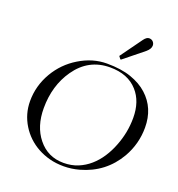

<svg xmlns="http://www.w3.org/2000/svg" viewBox="-164 -1087 1135 1222"><g transform="rotate(20 403.5 -476.0)"><path d="M508.3 -14.6Q455.6 0 403.3 0Q351.1 0 307.6 -11.5Q264.2 -22.9 226.6 -43.5Q189 -64 158.4 -93Q127.9 -122.1 106.4 -157.2Q61 -231 61 -317.9Q61 -421.4 114.3 -512.7Q166 -601.1 253.9 -654.3Q343.8 -709 440.2 -709Q536.6 -709 604.2 -685.5Q671.9 -662.1 716.8 -621.1Q806.6 -540 806.6 -408.2Q806.6 -297.9 752 -202.1Q669.4 -59.6 508.3 -14.6ZM394.5 -20Q447.8 -20 491.5 -37.8Q535.2 -55.7 570.6 -86.7Q606 -117.7 632.8 -158.9Q659.7 -200.2 677.7 -247.1Q714.8 -340.8 714.8 -440.4Q714.8 -551.8 654.3 -619.1Q588.9 -692.9 467.3 -692.9Q322.3 -692.9 236.3 -569.8Q158.2 -458 158.2 -305.2Q158.2 -181.2 221.7 -102.5Q287.6 -20 394.5 -20ZM498.5 -778.3Q496.6 -780.3 496.6 -781.2Q496.6 -782.2 498.5 -784.2L602.5 -928.2Q620.1 -952.1 637.2 -952.1Q654.3 -952.1 664.3 -941.2Q674.3 -930.2 674.3 -915.5Q674.3 -893.1 647.5 -870.1L516.1 -764.2Q513.7 -762.7 512.2 -762.7Q510.7 -762.7 509.3 -764.2Z"/></g></svg>

Font: Cardo-Italic
Style: Italic
Weight: 400
Italic angle: -12°
Designer: David J. Perry
Foundry: David J. Perry
Version: Version 0.991